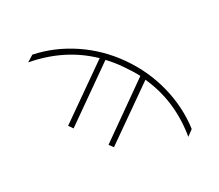

<svg xmlns="http://www.w3.org/2000/svg" viewBox="-122 -695 1244 1090"><g transform="rotate(-20 500.0 -150.5)"><path d="M874 185.5 840.8 220.7Q838.9 2 722.7 -167L423.8 131.8L399.4 108.4L703.1 -197.3Q673.8 -235.4 630.9 -278.3Q590.8 -319.3 547.9 -350.6L245.1 -46.9L220.7 -71.3L520.5 -371.1Q351.6 -485.4 130.9 -487.3L168 -520.5Q301.8 -516.6 428.7 -460.4Q555.7 -404.3 655.8 -303.7Q755.9 -203.1 812.5 -75.7Q869.1 51.8 874 185.5Z"/></g></svg>

Font: Gen Shin Gothic Monospace ExtraLight
Style: Regular
Weight: 200
Designer: [Source Han Sans]
Ryoko NISHIZUKA  (kana & ideographs); Paul D. Hunt (Latin, Greek & Cyrillic); Wenlong ZHANG  (bopomofo
Version: Version 1.002.20150607